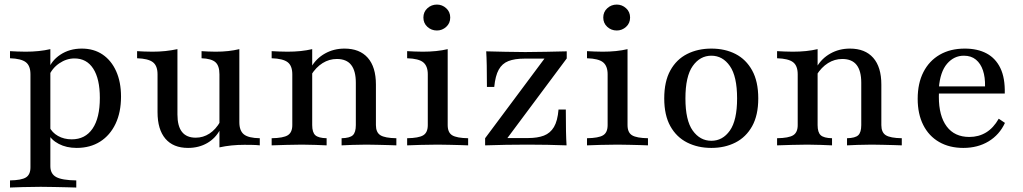

<svg xmlns="http://www.w3.org/2000/svg" viewBox="-20 -642 4517 848"><path d="M24.2 186.3V154.8Q75 154 94.8 141.5Q114.5 129 114.5 96.8V-313.7Q114.5 -351.6 94 -367.3Q73.4 -383.1 24.2 -384.7V-416.1Q39.5 -415.3 56.9 -414.5Q74.2 -413.7 93.5 -413.7Q154 -413.7 202.4 -425V91.9Q202.4 125.8 228.2 139.9Q254 154 316.9 154.8V186.3Q301.6 185.5 275.4 185.1Q249.2 184.7 219 183.9Q188.7 183.1 159.7 183.1Q117.7 183.1 80.6 184.3Q43.5 185.5 24.2 186.3ZM318.5 11.3Q273.4 11.3 239.5 -6.5Q205.6 -24.2 191.9 -53.2L197.6 -82.3Q209.7 -56.5 236.3 -41.5Q262.9 -26.6 296.8 -26.6Q356.5 -26.6 388.7 -73.8Q421 -121 421 -209.7Q421 -293.5 391.9 -338.7Q362.9 -383.9 308.9 -383.9Q273.4 -383.9 241.5 -362.1Q209.7 -340.3 195.2 -304.8L191.1 -329Q205.6 -373.4 246.4 -400.4Q287.1 -427.4 341.1 -427.4Q394.4 -427.4 433.1 -401.2Q471.8 -375 493.1 -327.4Q514.5 -279.8 514.5 -215.3Q514.5 -146 490.3 -95.2Q466.1 -44.4 422.2 -16.5Q378.2 11.3 318.5 11.3Z M810.5 11.3Q745.2 11.3 710.5 -29.4Q675.8 -70.2 675.8 -146.8V-313.7Q675.8 -351.6 655.2 -367.3Q634.7 -383.1 585.5 -384.7V-416.1Q598.4 -415.3 616.1 -414.5Q633.9 -413.7 653.2 -413.7Q683.1 -413.7 710.1 -416.5Q737.1 -419.4 763.7 -425V-136.3Q763.7 -84.7 783.9 -59.3Q804 -33.9 844.4 -33.9Q877.4 -33.9 905.2 -52Q933.1 -70.2 953.2 -105.6L952.4 -70.2Q932.3 -31.5 895.2 -10.1Q858.1 11.3 810.5 11.3ZM949.2 8.9V-313.7Q949.2 -351.6 931.5 -367.3Q913.7 -383.1 870.2 -384.7V-416.1Q883.1 -415.3 898.8 -414.5Q914.5 -413.7 932.3 -413.7Q962.1 -413.7 987.9 -416.5Q1013.7 -419.4 1037.1 -425V-102.4Q1037.1 -64.5 1057.3 -48.4Q1077.4 -32.3 1127.4 -31.5V0Q1113.7 -1.6 1096 -2Q1078.2 -2.4 1059.7 -2.4Q1029.8 -2.4 1002.4 0.4Q975 3.2 949.2 8.9Z M1488.7 0V-31.5Q1525 -32.3 1538.3 -44.8Q1551.6 -57.3 1551.6 -89.5V-276.6Q1551.6 -329 1531 -355.2Q1510.5 -381.5 1467.7 -381.5Q1433.9 -381.5 1404.8 -363.3Q1375.8 -345.2 1354 -310.5L1354.8 -346Q1376.6 -383.9 1415.3 -405.6Q1454 -427.4 1501.6 -427.4Q1568.5 -427.4 1604.4 -386.7Q1640.3 -346 1640.3 -268.5V-89.5Q1640.3 -57.3 1660.1 -44.8Q1679.8 -32.3 1730.6 -31.5V0Q1717.7 -0.8 1695.6 -1.2Q1673.4 -1.6 1647.6 -2.4Q1621.8 -3.2 1597.6 -3.2Q1565.3 -3.2 1534.7 -2Q1504 -0.8 1488.7 0ZM1179.8 0V-31.5Q1231.5 -32.3 1251.2 -44.8Q1271 -57.3 1271 -89.5V-313.7Q1271 -351.6 1250.4 -367.3Q1229.8 -383.1 1179.8 -384.7V-416.1Q1196 -415.3 1213.3 -414.5Q1230.6 -413.7 1249.2 -413.7Q1280.6 -413.7 1307.7 -416.5Q1334.7 -419.4 1358.9 -425V-89.5Q1358.9 -57.3 1372.6 -44.8Q1386.3 -32.3 1422.6 -31.5V0Q1402.4 -0.8 1373.4 -2Q1344.4 -3.2 1313.7 -3.2Q1279.8 -3.2 1243.5 -2Q1207.3 -0.8 1179.8 0Z M1778.2 0V-31.5Q1829 -32.3 1849.2 -44.4Q1869.4 -56.5 1869.4 -89.5V-313.7Q1869.4 -350 1849.6 -366.5Q1829.8 -383.1 1778.2 -384.7V-416.1Q1793.5 -415.3 1811.3 -414.5Q1829 -413.7 1847.6 -413.7Q1878.2 -413.7 1906 -416.5Q1933.9 -419.4 1957.3 -425V-89.5Q1957.3 -56.5 1977.4 -44.4Q1997.6 -32.3 2047.6 -31.5V0Q2035.5 -0.8 2013.3 -1.2Q1991.1 -1.6 1964.9 -2.4Q1938.7 -3.2 1912.9 -3.2Q1875 -3.2 1836.3 -2Q1797.6 -0.8 1778.2 0ZM1909.7 -507.3Q1885.5 -507.3 1867.7 -523.4Q1850 -539.5 1850 -564.5Q1850 -589.5 1867.7 -605.6Q1885.5 -621.8 1909.7 -621.8Q1933.1 -621.8 1950.8 -605.6Q1968.5 -589.5 1968.5 -564.5Q1968.5 -539.5 1950.8 -523.4Q1933.1 -507.3 1909.7 -507.3Z M2122.6 0V-31.5L2384.7 -383.1H2296.8Q2253.2 -383.1 2225.4 -372.2Q2197.6 -361.3 2182.7 -334.3Q2167.7 -307.3 2162.9 -258.1H2130.6Q2130.6 -314.5 2129.8 -352.8Q2129 -391.1 2127.4 -415.3Q2167.7 -414.5 2211.3 -413.3Q2254.8 -412.1 2300 -412.1Q2347.6 -412.1 2393.5 -413.3Q2439.5 -414.5 2483.1 -415.3V-383.9L2221 -32.3H2312.9Q2354 -32.3 2382.3 -43.1Q2410.5 -54 2426.6 -81Q2442.7 -108.1 2446.8 -158.1H2479Q2479 -101.6 2479.8 -63.3Q2480.6 -25 2482.3 0Q2441.9 -1.6 2397.6 -2.4Q2353.2 -3.2 2309.7 -3.2Q2262.9 -3.2 2214.9 -2.4Q2166.9 -1.6 2122.6 0Z M2572.6 0V-31.5Q2623.4 -32.3 2643.5 -44.4Q2663.7 -56.5 2663.7 -89.5V-313.7Q2663.7 -350 2644 -366.5Q2624.2 -383.1 2572.6 -384.7V-416.1Q2587.9 -415.3 2605.6 -414.5Q2623.4 -413.7 2641.9 -413.7Q2672.6 -413.7 2700.4 -416.5Q2728.2 -419.4 2751.6 -425V-89.5Q2751.6 -56.5 2771.8 -44.4Q2791.9 -32.3 2841.9 -31.5V0Q2829.8 -0.8 2807.7 -1.2Q2785.5 -1.6 2759.3 -2.4Q2733.1 -3.2 2707.3 -3.2Q2669.4 -3.2 2630.6 -2Q2591.9 -0.8 2572.6 0ZM2704 -507.3Q2679.8 -507.3 2662.1 -523.4Q2644.4 -539.5 2644.4 -564.5Q2644.4 -589.5 2662.1 -605.6Q2679.8 -621.8 2704 -621.8Q2727.4 -621.8 2745.2 -605.6Q2762.9 -589.5 2762.9 -564.5Q2762.9 -539.5 2745.2 -523.4Q2727.4 -507.3 2704 -507.3Z M3121.8 11.3Q3062.1 11.3 3014.9 -12.5Q2967.7 -36.3 2940.7 -84.7Q2913.7 -133.1 2913.7 -207.3Q2913.7 -282.3 2940.7 -331Q2967.7 -379.8 3014.9 -403.6Q3062.1 -427.4 3121.8 -427.4Q3182.3 -427.4 3228.6 -403.6Q3275 -379.8 3302 -331Q3329 -282.3 3329 -207.3Q3329 -133.1 3302 -84.7Q3275 -36.3 3228.2 -12.5Q3181.5 11.3 3121.8 11.3ZM3121.8 -20.2Q3171.8 -20.2 3203.6 -65.3Q3235.5 -110.5 3235.5 -207.3Q3235.5 -304.8 3203.6 -350.4Q3171.8 -396 3121.8 -396Q3071.8 -396 3039.5 -350.4Q3007.3 -304.8 3007.3 -207.3Q3007.3 -110.5 3039.5 -65.3Q3071.8 -20.2 3121.8 -20.2Z M3721 0V-31.5Q3757.3 -32.3 3770.6 -44.8Q3783.9 -57.3 3783.9 -89.5V-276.6Q3783.9 -329 3763.3 -355.2Q3742.7 -381.5 3700 -381.5Q3666.1 -381.5 3637.1 -363.3Q3608.1 -345.2 3586.3 -310.5L3587.1 -346Q3608.9 -383.9 3647.6 -405.6Q3686.3 -427.4 3733.9 -427.4Q3800.8 -427.4 3836.7 -386.7Q3872.6 -346 3872.6 -268.5V-89.5Q3872.6 -57.3 3892.3 -44.8Q3912.1 -32.3 3962.9 -31.5V0Q3950 -0.8 3927.8 -1.2Q3905.6 -1.6 3879.8 -2.4Q3854 -3.2 3829.8 -3.2Q3797.6 -3.2 3766.9 -2Q3736.3 -0.8 3721 0ZM3412.1 0V-31.5Q3463.7 -32.3 3483.5 -44.8Q3503.2 -57.3 3503.2 -89.5V-313.7Q3503.2 -351.6 3482.7 -367.3Q3462.1 -383.1 3412.1 -384.7V-416.1Q3428.2 -415.3 3445.6 -414.5Q3462.9 -413.7 3481.5 -413.7Q3512.9 -413.7 3539.9 -416.5Q3566.9 -419.4 3591.1 -425V-89.5Q3591.1 -57.3 3604.8 -44.8Q3618.5 -32.3 3654.8 -31.5V0Q3634.7 -0.8 3605.6 -2Q3576.6 -3.2 3546 -3.2Q3512.1 -3.2 3475.8 -2Q3439.5 -0.8 3412.1 0Z M4234.7 11.3Q4173.4 11.3 4127.8 -14.9Q4082.3 -41.1 4057.7 -89.9Q4033.1 -138.7 4033.1 -205.6Q4033.1 -274.2 4058.5 -323.8Q4083.9 -373.4 4130.6 -400.4Q4177.4 -427.4 4241.1 -427.4Q4297.6 -427.4 4337.5 -406Q4377.4 -384.7 4398.4 -341.1Q4419.4 -297.6 4417.7 -229H4092.7L4091.1 -260.5H4330.6Q4331.5 -300.8 4321.4 -331Q4311.3 -361.3 4290.3 -378.6Q4269.4 -396 4237.1 -396Q4193.5 -396 4162.9 -360.5Q4132.3 -325 4126.6 -253.2L4128.2 -250.8Q4127.4 -242.7 4127 -233.9Q4126.6 -225 4126.6 -214.5Q4126.6 -129.8 4161.3 -83.5Q4196 -37.1 4261.3 -37.1Q4302.4 -37.1 4335.1 -56.9Q4367.7 -76.6 4391.1 -117.7L4418.5 -99.2Q4394.4 -46.8 4346.4 -17.7Q4298.4 11.3 4234.7 11.3Z"/></svg>

Font: Playfair 12pt Medium
Style: Regular
Weight: 500
Designer: Claus Eggers Sørensen
Foundry: Claus Eggers Sørensen
Version: Version 2.000;gftools[0.9.28]